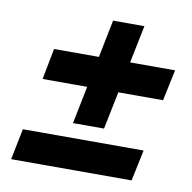

<svg xmlns="http://www.w3.org/2000/svg" viewBox="-65 -654 664 664"><g transform="rotate(10 266.5 -322.5)"><path d="M75 -348 96 -457H521L498 -348ZM16 -56 38 -165H462L439 -56ZM205 -216 280 -589H390L314 -216Z"/></g></svg>

Font: Piazzolla Thin Black
Style: Italic
Weight: 900
Italic angle: -11.3°
Version: Version 2.005